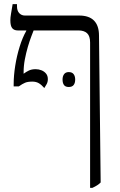

<svg xmlns="http://www.w3.org/2000/svg" viewBox="-20 -667 577 927"><path d="M415 240V-462Q415 -493 400.5 -506.5Q386 -520 359 -520H66Q48 -520 39 -531Q30 -542 30 -569Q30 -582 33 -599.5Q36 -617 41 -647H62V-637Q62 -615 73 -603.5Q84 -592 100 -592H362Q410 -592 434 -567.5Q458 -543 458 -495L466 214Q458 222 448.5 228Q439 234 426 240ZM194 -242Q180 -258 167 -265.5Q154 -273 136 -273Q114 -273 101 -267.5Q88 -262 71 -250H46V-261Q46 -302 53.5 -349.5Q61 -397 75 -442Q89 -487 107 -518V-533H145V-527Q140 -514 131.5 -492Q123 -470 114.5 -441Q106 -412 100 -380.5Q94 -349 94 -318V-311Q106 -320 119.5 -326.5Q133 -333 152 -333Q167 -333 180.5 -327.5Q194 -322 202.5 -311.5Q211 -301 211 -285Q211 -271 205 -260.5Q199 -250 194 -242ZM282 -283Q282 -299 289.5 -309Q297 -319 312 -319Q328 -319 335.5 -309Q343 -299 343 -283Q343 -266 335.5 -256.5Q328 -247 312 -247Q296 -247 289 -256.5Q282 -266 282 -283Z"/></svg>

Font: Noto Serif Hebrew Light
Style: Regular
Weight: 300
Version: Version 2.003